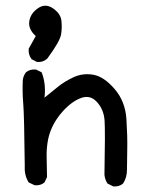

<svg xmlns="http://www.w3.org/2000/svg" viewBox="-20 -666 540 682"><path d="M382 -4 362 -14Q353 -27 351 -45Q354 -199 351.5 -237.5Q349 -276 325 -303Q301 -330 268 -318Q235 -306 203 -270.5Q171 -235 157 -193.5Q143 -152 146 -90L147 -37L138 -18Q124 -6 103 -8L82 -18Q66 -43 68 -76Q66 -259 62.5 -299Q59 -339 61 -382Q63 -397 72 -409Q86 -421 108 -419L128 -409Q144 -368 138 -319Q163 -339 185.5 -357.5Q208 -376 241 -391.5Q274 -407 311.5 -400.5Q349 -394 387 -350Q425 -306 429 -243.5Q433 -181 432 -135.5Q431 -90 431 -62.5Q431 -35 417 -14Q403 -2 382 -4ZM111 -446 92 -456Q80 -472 82 -493L107 -538Q80 -562 84 -590Q88 -618 114.5 -636.5Q141 -655 168 -636.5Q195 -618 198 -593.5Q201 -569 197 -544Q193 -519 148 -458Q133 -444 111 -446Z"/></svg>

Font: Kosefont JP
Style: Regular
Weight: 400
Designer: Nozomi Seto 瀬戸のぞみ
Version: Version 3.00;June 19, 2020